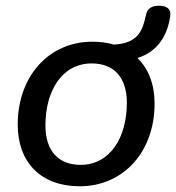

<svg xmlns="http://www.w3.org/2000/svg" viewBox="-20 -643 616 672"><path d="M259 9C412 9 521 -112 521 -280C521 -348 500 -402 461 -440C529 -461 566 -515 576 -588C579 -611 564 -623 537 -623C511 -623 495 -613 491 -591C480 -541 467 -491 378 -487C355 -494 330 -497 303 -497C150 -497 42 -375 42 -207C42 -74 124 9 259 9ZM262 -66C185 -66 139 -114 139 -204C139 -325 197 -421 301 -421C378 -421 424 -373 424 -283C424 -163 366 -66 262 -66Z"/></svg>

Font: SN Pro Medium
Style: Italic
Weight: 400
Italic angle: -9°
Designer: Tobias Whetton
Foundry: Supernotes
Version: Version 1.001;Glyphs 3.2 (3249)